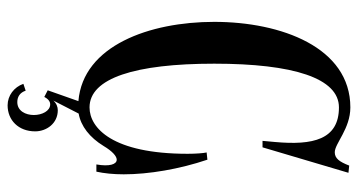

<svg xmlns="http://www.w3.org/2000/svg" viewBox="-238 -510 942 505"><g transform="rotate(90 232.5 -257.0)"><path d="M380.5 -330C382.5 -321 384 -301 384 -280C384 -82 316 -22 262 -22C185 -22 147 -142 147 -350C147 -558 185 -678 262 -678C347 -678 362 -609 353 -510L350 -477H367L434 -703L415 -705C405 -679 396 -667 380 -667C357 -667 318 -708 262 -708C104 -708 37 -526 37 -350C37 -180.3 99.3 -4.9 245.5 7.3L217 88L234.5 97C240 86 247 81.5 254 81.5C271.5 81.5 282 103 282 124.5C282 146 271.5 168 248 168C234 168 223 161 218 146L200 152C208.5 176.5 231 193.5 256.5 193.5C295.5 193.5 325 165 325 121C325 91 304 61.5 269.5 61.5C260.5 61.5 251.7 64.9 244 73.2L278.2 6.6C311.3 0.9 341.1 -22.4 363.5 -59C377.5 -82.5 390.5 -93.5 399.5 -93.5C412 -93.5 418 -74 412 -40H431C435.5 -60.5 438 -85 438 -112C438 -177.5 424.5 -258 399.5 -332Z"/></g></svg>

Font: Picaflor 12 pt
Style: Regular
Weight: 400
Designer: Ariel Martín Pérez
Foundry: Tunera Type Foundry
Version: Version 1.000;hotconv 1.0.109;makeotfexe 2.5.65596